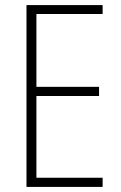

<svg xmlns="http://www.w3.org/2000/svg" viewBox="-20 -734 475 754"><path d="M383 0V-36H123V-357H369V-393H123V-679H383V-714H84V0Z"/></svg>

Font: Noto Sans Gurmukhi UI Condensed ExtraLight
Style: Regular
Weight: 200
Width: 3
Designer: Jelle Bosma - Monotype Design Team
Foundry: Monotype Imaging Inc.
Version: Version 2.004